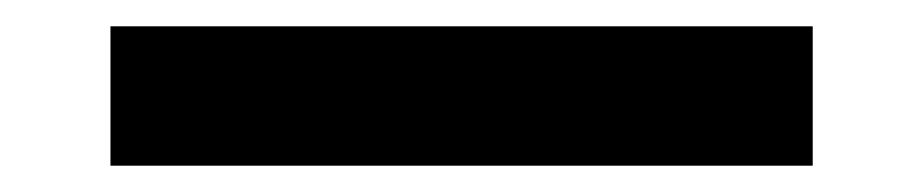

<svg xmlns="http://www.w3.org/2000/svg" viewBox="-20 18 702 146"><path d="M64 144V38H598V144Z"/></svg>

Font: Montagu Slab 144pt
Style: Bold
Weight: 700
Designer: Florian Karsten
Foundry: Florian Karsten
Version: Version 1.000